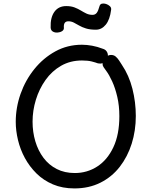

<svg xmlns="http://www.w3.org/2000/svg" viewBox="-20 -1033 845 1073"><path d="M553 -761Q568 -757 575.5 -746.5Q583 -736 583 -723Q583 -715 579.5 -706Q576 -697 568.5 -690Q561 -683 551 -679.5Q541 -676 527 -679Q514 -684 492.5 -689.5Q471 -695 438 -695Q373 -695 321.5 -665.5Q270 -636 234.5 -586Q199 -536 180.5 -475.5Q162 -415 162 -353Q162 -295 177.5 -243Q193 -191 223 -151Q253 -111 297 -88.5Q341 -66 398 -66Q467 -66 523.5 -102.5Q580 -139 613.5 -210Q647 -281 647 -384Q647 -442 635.5 -491.5Q624 -541 607 -578Q590 -615 575 -635Q565 -649 559 -657.5Q553 -666 553 -677Q553 -686 557 -694.5Q561 -703 568 -710.5Q575 -718 583.5 -722Q592 -726 600 -726Q616 -726 626.5 -717Q637 -708 645.5 -695Q654 -682 661 -671Q701 -612 720 -537Q739 -462 739 -385Q739 -303 716 -230Q693 -157 649 -100.5Q605 -44 541 -12Q477 20 396 20Q329 20 276 -2.5Q223 -25 184 -63.5Q145 -102 119 -150Q93 -198 80.5 -250.5Q68 -303 68 -352Q68 -432 95 -508.5Q122 -585 172 -647Q222 -709 289.5 -746Q357 -783 438 -783Q465 -783 495 -777.5Q525 -772 553 -761ZM516 -867Q483 -867 460.5 -874Q438 -881 422 -890.5Q406 -900 392 -907Q378 -914 362 -914Q334 -914 337 -878Q338 -866 327 -859Q316 -852 301.5 -851Q287 -850 275.5 -856.5Q264 -863 263 -879Q261 -935 284 -967Q307 -999 350 -999Q377 -999 396.5 -991.5Q416 -984 431.5 -974.5Q447 -965 462.5 -957.5Q478 -950 497 -950Q512 -950 520.5 -961Q529 -972 536 -998Q539 -1010 549.5 -1012.5Q560 -1015 572.5 -1011Q585 -1007 594 -998.5Q603 -990 601 -978Q594 -923 571 -895Q548 -867 516 -867Z"/></svg>

Font: Playpen Sans Deva
Style: Regular
Weight: 400
Designer: Pooja Saxena, Gunjan Panchal, Laura Meseguer, Veronika Burian, José Scaglione
Foundry: TypeTogether
Version: Version 2.000